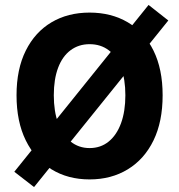

<svg xmlns="http://www.w3.org/2000/svg" viewBox="-20 -715 724 778"><path d="M118 43 38 -19 582 -695 662 -632ZM343 12Q255 12 188.5 -29Q122 -70 84.5 -146Q47 -222 47 -329Q47 -435 84.5 -510Q122 -585 188.5 -624.5Q255 -664 343 -664Q431 -664 498 -624.5Q565 -585 602 -510Q639 -435 639 -329Q639 -222 602 -146Q565 -70 498 -29Q431 12 343 12ZM343 -115Q388 -115 420.5 -141.5Q453 -168 470.5 -216Q488 -264 488 -329Q488 -394 470.5 -440.5Q453 -487 420.5 -511.5Q388 -536 343 -536Q299 -536 266 -511.5Q233 -487 215.5 -440.5Q198 -394 198 -329Q198 -264 215.5 -216Q233 -168 266 -141.5Q299 -115 343 -115Z"/></svg>

Font: Source Sans 3 ExtraLight
Style: Bold
Weight: 700
Version: Version 3.052;hotconv 1.1.0;makeotfexe 2.6.0